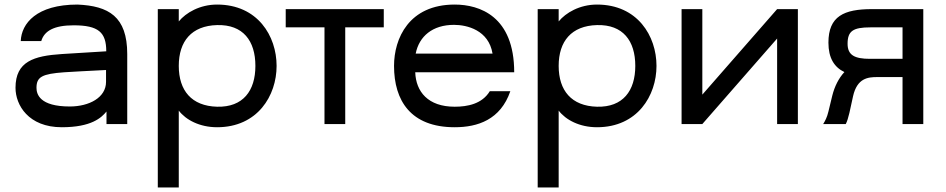

<svg xmlns="http://www.w3.org/2000/svg" viewBox="-20 -544 4147 842"><path d="M251 14C381 14 425 -28 447 -55V0H538V-307C538 -472 456 -518 320 -524C140 -524 74 -441 71 -364H161C174 -408 216 -433 303 -433C412 -433 446 -402 446 -319L251 -307C129 -299 48 -275 48 -159C48 -83 105 14 251 14ZM286 -77C154 -77 140 -131 140 -159C140 -207 165 -220 261 -227C279 -228 376 -234 445 -237V-185C445 -116 371 -77 286 -77Z M764 278V-59C795 -18 856 14 932 14C1110 14 1193 -125 1193 -255C1193 -386 1110 -524 932 -524C856 -524 795 -488 764 -450V-504H672V278ZM932 -76C820 -79 764 -147 764 -255C764 -363 820 -431 932 -434C1046 -437 1100 -365 1100 -255C1100 -146 1046 -73 932 -76Z M1403 -424V0H1494V-424H1663V-504H1233V-424Z M1974 14C2075 14 2175 -19 2218 -144H2128C2094 -88 2030 -76 1974 -76C1857 -76 1804 -142 1801 -227H2235C2235 -473 2083 -524 1974 -524C1773 -524 1708 -375 1708 -255C1708 -103 1781 14 1974 14ZM1803 -309C1818 -385 1877 -435 1971 -435C2028 -435 2123 -412 2140 -309Z M2430 278V-59C2461 -18 2522 14 2598 14C2776 14 2859 -125 2859 -255C2859 -386 2776 -524 2598 -524C2522 -524 2461 -488 2430 -450V-504H2338V278ZM2598 -76C2486 -79 2430 -147 2430 -255C2430 -363 2486 -431 2598 -434C2712 -437 2766 -365 2766 -255C2766 -146 2712 -73 2598 -76Z M3060 -129V-504H2969V0H3060L3388 -375V0H3479V-504H3388Z M3804 -504C3681 -504 3613 -473 3613 -357C3613 -289 3639 -249 3683 -228C3658 -201 3640 -165 3630 -125L3613 -55C3607 -29 3598 -13 3590 0H3689C3695 -11 3700 -28 3705 -49L3721 -122C3739 -202 3787 -206 3827 -206H3938V0H4029V-504ZM3795 -286C3728 -286 3697 -302 3697 -352C3697 -408 3721 -424 3797 -424H3938V-286Z"/></svg>

Font: Hibana SubMedium
Style: Regular
Weight: 500
Width: 6
Designer: pygmalion
Foundry: ybstudio
Version: Version 0.930;hotconv 1.0.109;makeotfexe 2.5.65596